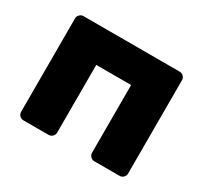

<svg xmlns="http://www.w3.org/2000/svg" viewBox="-114 -675 878 830"><g transform="rotate(30 325.0 -260.0)"><path d="M592 -493V-27Q592 -16 584 -8Q576 0 565 0H439Q428 0 420 -8Q412 -16 412 -27V-365H238V-27Q238 -16 230 -8Q222 0 211 0H85Q74 0 66 -8Q58 -16 58 -27V-493Q58 -504 66 -512Q74 -520 85 -520H565Q576 -520 584 -512Q592 -504 592 -493Z"/></g></svg>

Font: Hezaedrus
Style: Bold
Weight: 700
Designer: Hubert & Fischer
Foundry: Hubert & Fischer
Version: Version 1.10;September 3, 2019;FontCreator 11.5.0.2425 64-bi